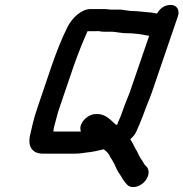

<svg xmlns="http://www.w3.org/2000/svg" viewBox="-20 -676 746 781"><path d="M336 -549H370C383 -551 389 -547 400 -547H436C443 -546 449 -546 454 -545L469 -543C476 -542 484 -541 493 -541C524 -541 555 -537 581 -531H587L507 -298C500 -279 488 -252 482 -234L472 -206C469 -198 465 -189 460 -178L457 -169C455 -169 453 -169 452 -168C435 -183 411 -212 378 -212H369C345 -212 318 -192 309 -167C306 -158 306 -149 309 -141H197C199 -152 198 -155 203 -171C209 -192 213 -211 220 -232L280 -408C298 -459 316 -504 336 -549ZM399 -639H347C311 -639 272 -602 254 -565C229 -515 210 -465 190 -408L130 -231C117 -194 108 -151 101 -120C94 -82 110 -51 154 -51H286C305 -51 317 -54 335 -56C358 -58 382 -64 403 -69C404 -67 405 -65 408 -64C419 -54 423 -50 429 -36C434 -29 439 -21 443 -13C452 4 456 19 468 34C478 49 485 64 497 75C512 92 543 86 563 68C586 47 590 19 578 4C574 -1 570 -3 566 -10C562 -17 558 -24 552 -32C543 -46 540 -58 530 -73C524 -85 517 -99 510 -110C521 -119 530 -130 535 -142C541 -155 555 -188 561 -204L572 -234C578 -251 591 -280 598 -301L704 -611C712 -635 699 -656 675 -656C651 -656 632 -644 619 -621C604 -624 590 -626 574 -627L551 -629C541 -630 532 -631 524 -631C505 -631 490 -635 471 -637H431C421 -637 413 -640 399 -639Z"/></svg>

Font: Electronic
Style: BlkSuIt
Weight: 900
Version: Version 1.011